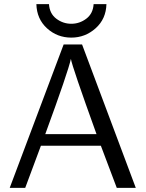

<svg xmlns="http://www.w3.org/2000/svg" viewBox="-20 -909 707 929"><path d="M27 0 288 -694H377L637 0H545L468 -204H178L102 0ZM156 -889H217Q220 -843 252.5 -818.5Q285 -794 325 -794Q365 -794 397.5 -818.5Q430 -843 433 -889H495Q493 -817 442.5 -772Q392 -727 325 -727Q257 -727 207.5 -772Q158 -817 156 -889ZM199 -260H447Q329 -587 323 -624Q310 -563 199 -260Z"/></svg>

Font: CMU Sans Serif
Style: Medium
Weight: 500
Version: Version 0.7.0